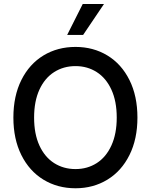

<svg xmlns="http://www.w3.org/2000/svg" viewBox="-20 -958 775 987"><path d="M368.2 9.8Q275.9 9.8 203.4 -34.4Q130.9 -78.6 89.8 -160.9Q48.8 -243.2 48.8 -353.5Q48.8 -464.4 89.8 -546.6Q130.9 -628.9 203.4 -672.9Q275.9 -716.8 368.2 -716.8Q459.5 -716.8 532 -672.9Q604.5 -628.9 645.5 -546.6Q686.5 -464.4 686.5 -353.5Q686.5 -243.2 645.5 -160.9Q604.5 -78.6 532 -34.4Q459.5 9.8 368.2 9.8ZM368.2 -618.2Q306.6 -618.2 258.3 -587.4Q210 -556.6 182.6 -497.1Q155.3 -437.5 155.3 -353.5Q155.3 -269.5 182.6 -210Q210 -150.4 258.3 -119.6Q306.6 -88.9 368.2 -88.9Q429.2 -88.9 477.3 -119.6Q525.4 -150.4 552.7 -210.2Q580.1 -270 580.1 -353.5Q580.1 -437.5 552.7 -497.1Q525.4 -556.6 477.3 -587.4Q429.2 -618.2 368.2 -618.2ZM405.3 -937.5H514.6L407.2 -778.3H325.2Z"/></svg>

Font: Pretendard Std Medium
Style: Regular
Weight: 500
Designer: Base glyphs from Inter by Rasmus Andersson; Hangeul glyphs from Noto Sans CJK(Source Han Sans) by Jang Soo-young and Kan
Foundry: Kil Hyung-jin
Version: Version 1.309